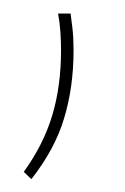

<svg xmlns="http://www.w3.org/2000/svg" viewBox="-20 -132 190 291"><path d="M68 -111.5H87Q88 -104.5 89.8 -89.2Q91.5 -74 91.5 -56Q91.5 0 77.2 47.2Q63 94.5 27.5 139.5L16 128.5Q46 87 59.2 42.8Q72.5 -1.5 72.5 -55.5Q72.5 -70 71.5 -84.2Q70.5 -98.5 68 -111.5Z"/></svg>

Font: Anek Kannada Thin
Style: Regular
Weight: 250
Version: Version 1.003